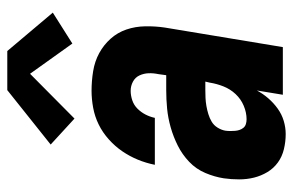

<svg xmlns="http://www.w3.org/2000/svg" viewBox="-162 -654 823 540"><g transform="rotate(-90 250.0 -383.5)"><path d="M143 8Q122 8 101 3Q80 -2 63.5 -14Q47 -26 36.5 -43.5Q26 -61 21 -81Q16 -101 16 -123Q16 -145 19 -166Q23 -192 34 -218Q45 -244 65.5 -263.5Q86 -283 111 -295.5Q136 -308 162.5 -315.5Q189 -323 215 -325.5Q241 -328 267 -328H309L312 -350Q315 -364 314.5 -377.5Q314 -391 308.5 -403Q303 -415 291 -421.5Q279 -428 265 -428Q252 -428 238.5 -423.5Q225 -419 215 -409Q205 -399 198.5 -386.5Q192 -374 189 -360H57Q62 -385 71.5 -408Q81 -431 95 -451.5Q109 -472 128.5 -489.5Q148 -507 170.5 -518Q193 -529 217.5 -533.5Q242 -538 265 -538Q293 -538 320.5 -533.5Q348 -529 371 -516.5Q394 -504 411.5 -484.5Q429 -465 437.5 -440Q446 -415 446.5 -387Q447 -359 443 -332L388 0H254L266 -73Q257 -56 244 -41Q231 -26 215 -14.5Q199 -3 180.5 2.5Q162 8 144 8Q144 8 144 8Q144 8 143 8ZM185 -102Q204 -102 223 -110Q242 -118 256 -133Q270 -148 277.5 -167Q285 -186 288 -205L291 -218H267Q256 -218 245 -217.5Q234 -217 222.5 -215Q211 -213 199.5 -209.5Q188 -206 178 -200Q168 -194 161.5 -183.5Q155 -173 153 -162Q152 -155 152 -148Q152 -141 152.5 -134.5Q153 -128 155 -122Q157 -116 161 -111Q165 -106 171.5 -104Q178 -102 185 -102ZM187 -586 114 -653 267 -775H377L485 -647L398 -592L313 -711Z"/></g></svg>

Font: Iosevka Curly Heavy Oblique
Style: Regular
Weight: 900
Italic angle: -9°
Monospace: yes
Designer: Belleve Invis
Foundry: Belleve Invis
Version: Version 11.1.0; ttfautohint (v1.8.3)